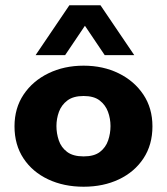

<svg xmlns="http://www.w3.org/2000/svg" viewBox="-20 -699 633 728"><path d="M297 9Q222 9 162.5 -19Q103 -47 69 -98.5Q35 -150 35 -220Q35 -289 69.5 -340.5Q104 -392 163.5 -421Q223 -450 297 -450Q371 -450 430 -421Q489 -392 523.5 -340.5Q558 -289 558 -220Q558 -150 524 -98.5Q490 -47 431 -19Q372 9 297 9ZM297 -106Q337 -106 359 -123Q381 -140 390 -166.5Q399 -193 399 -221Q399 -249 389.5 -275Q380 -301 358 -318Q336 -335 297 -335Q258 -335 235.5 -318Q213 -301 203.5 -275Q194 -249 194 -221Q194 -193 203 -166.5Q212 -140 234.5 -123Q257 -106 297 -106ZM115 -490 243 -679H361L489 -490H377L282 -631H322L227 -490Z"/></svg>

Font: Teachers
Style: Bold
Weight: 700
Designer: Alfredo Marco Pradil, Chank Diesel
Version: Version 1.001